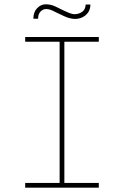

<svg xmlns="http://www.w3.org/2000/svg" viewBox="-20 -872 576 892"><path d="M97 0V-22H257V-678H97V-700H439V-678H279V-22H439V0ZM328 -784Q316 -784 300 -788.5Q284 -793 246 -812Q240 -815 224.5 -822.5Q209 -830 194 -830Q180 -830 168.5 -818.5Q157 -807 157 -785H135Q135 -816 152.5 -834Q170 -852 192 -852Q216 -852 237 -842Q258 -832 276 -823Q300 -812 309.5 -809Q319 -806 326 -806Q345 -806 361 -816.5Q377 -827 378 -851H400Q400 -830 390 -815Q380 -800 363.5 -792Q347 -784 328 -784Z"/></svg>

Font: Lexend Exa Thin
Style: Regular
Weight: 250
Designer: Bonnie Shaver-Troup, Thomas Jockin
Foundry: Lexend
Version: Version 1.007